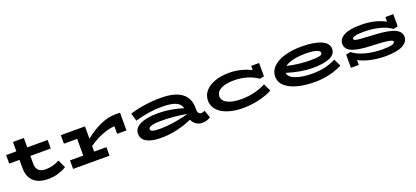

<svg xmlns="http://www.w3.org/2000/svg" viewBox="35 -1553 5447 2517"><g transform="rotate(-20 2759.0 -294.0)"><path d="M681 -58Q629 -26 564 -6.5Q499 13 425 13Q292 13 222.5 -52Q153 -117 153 -238V-352H10V-471H153V-602H305V-471H589V-352H305V-240Q305 -181 337.5 -149.5Q370 -118 435 -118Q537 -118 630 -169Z M1603 -482V-235H1473V-341Q1399 -338 1303.5 -301.5Q1208 -265 1110 -197V-119H1281V0H773V-119H958V-352H773V-471H1110V-299Q1216 -385 1325 -434Q1434 -483 1536 -483Z M2690 -22Q2665 -6 2637.5 3Q2610 12 2572 12Q2525 12 2487.5 -14Q2450 -40 2433 -83Q2339 -39 2226 -13Q2113 13 2000 13Q1868 13 1799 -26.5Q1730 -66 1730 -141Q1730 -220 1818 -263Q1906 -306 2068 -306Q2233 -306 2415 -250Q2398 -314 2332.5 -341Q2267 -368 2136 -368Q2049 -368 1954 -353Q1859 -338 1769 -311L1737 -420Q1832 -450 1943.5 -466.5Q2055 -483 2166 -483Q2555 -483 2555 -200V-176Q2555 -144 2569.5 -128.5Q2584 -113 2606 -113Q2628 -113 2654 -127ZM2041 -104Q2117 -104 2222.5 -120.5Q2328 -137 2422 -163V-166Q2249 -198 2068 -198Q1983 -198 1938.5 -184.5Q1894 -171 1894 -146Q1894 -123 1926.5 -113.5Q1959 -104 2041 -104Z M3554 -81Q3471 -37 3363 -12Q3255 13 3144 13Q3019 13 2927.5 -19Q2836 -51 2788 -107Q2740 -163 2740 -233Q2740 -311 2789.5 -368Q2839 -425 2926 -455Q3013 -485 3125 -485Q3208 -485 3286.5 -465Q3365 -445 3429 -412V-471H3539V-284L3479 -274Q3338 -370 3149 -370Q3031 -370 2965.5 -334.5Q2900 -299 2900 -236Q2900 -175 2970 -140Q3040 -105 3163 -105Q3258 -105 3345.5 -126.5Q3433 -148 3504 -186Z M4529 -75Q4457 -36 4355.5 -11Q4254 14 4145 14Q4014 14 3908 -13Q3802 -40 3739 -95Q3676 -150 3676 -232Q3676 -306 3732.5 -363.5Q3789 -421 3892 -452.5Q3995 -484 4131 -484Q4304 -484 4403.5 -441.5Q4503 -399 4503 -318Q4503 -244 4420 -206.5Q4337 -169 4176 -169Q4022 -169 3822 -230Q3827 -170 3918 -135.5Q4009 -101 4152 -101Q4340 -101 4480 -176ZM3863 -312Q3941 -293 4026 -283.5Q4111 -274 4179 -274Q4275 -274 4313 -283.5Q4351 -293 4351 -320Q4351 -348 4297 -363.5Q4243 -379 4146 -379Q4057 -379 3981 -362Q3905 -345 3863 -312Z M5449 -142Q5449 -71 5369 -29Q5289 13 5132 13Q5027 13 4928.5 -8Q4830 -29 4759 -68V0H4649V-184L4713 -197Q4776 -144 4888.5 -114.5Q5001 -85 5122 -85Q5294 -85 5294 -129Q5294 -143 5269.5 -152.5Q5245 -162 5181.5 -168.5Q5118 -175 5001 -179Q4873 -184 4796 -201.5Q4719 -219 4684 -251Q4649 -283 4649 -333Q4649 -402 4725.5 -443.5Q4802 -485 4958 -485Q5053 -485 5136.5 -467Q5220 -449 5301 -407V-471H5411V-300L5348 -288Q5279 -339 5176.5 -363Q5074 -387 4968 -387Q4878 -387 4841.5 -375.5Q4805 -364 4805 -344Q4805 -331 4827.5 -324Q4850 -317 4906 -313Q4962 -309 5094 -302Q5284 -292 5366.5 -253.5Q5449 -215 5449 -142Z"/></g></svg>

Font: BioRhyme Expanded ExtraBold
Style: Regular
Weight: 800
Width: 7
Designer: Aoife Mooney
Foundry: Aoife Mooney Type
Version: Version 1.001